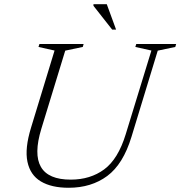

<svg xmlns="http://www.w3.org/2000/svg" viewBox="-20 -878 853 908"><path d="M175.5 -269Q102 -28.5 314.5 -28.5Q407 -28.5 472.8 -77Q538.5 -125.5 574.5 -243L696 -639L620 -656L624.5 -670H813L809 -656L726 -638.5L602 -231.5Q562.5 -101.5 487.2 -45.8Q412 10 304.5 10Q223.5 10 173.2 -20Q123 -50 109.8 -113Q96.5 -176 127 -275L238 -639L162 -656L166.5 -670H375.5L371.5 -656L288.5 -638.5ZM529 -738H510.5L422 -850.5V-858H485Z"/></svg>

Font: Newsreader 16pt Light
Style: Italic
Weight: 300
Italic angle: -17°
Designer: Hugues Gentile
Foundry: Production Type
Version: Version 1.003; ttfautohint (v1.8.3)